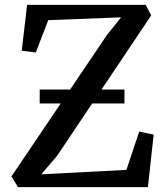

<svg xmlns="http://www.w3.org/2000/svg" viewBox="-20 -766 686 786"><path d="M53.5 0 27 -44 417 -621.5 475.5 -695 177.5 -683.5 126.5 -551 69 -558.5 91 -746H576.5L599 -703L214 -128.5L149 -52.5L497.5 -70.5L550 -227.5L609 -215L585.5 0ZM489.5 -399.5V-342.5H142.5V-399.5Z"/></svg>

Font: Merriweather 20pt
Style: Regular
Weight: 400
Version: Version 2.100